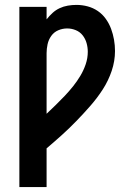

<svg xmlns="http://www.w3.org/2000/svg" viewBox="-20 -763 540 783"><path d="M59 0V-735H170V-684Q181 -698 194 -710Q207 -722 223 -729.5Q239 -737 256.5 -740Q274 -743 292 -743Q315 -743 337.5 -737Q360 -731 379 -718Q398 -705 411.5 -686Q425 -667 433 -645.5Q441 -624 445 -601Q449 -578 449 -555Q449 -514 435.5 -474Q422 -434 399.5 -399Q377 -364 349.5 -332.5Q322 -301 293 -271Q264 -241 233 -213Q202 -185 170 -158V0ZM170 -299Q189 -317 207.5 -335Q226 -353 244 -372Q262 -391 278 -411Q294 -431 307.5 -453.5Q321 -476 329.5 -501Q338 -526 338 -552Q338 -570 333 -587.5Q328 -605 317 -619Q306 -633 289 -640Q272 -647 254 -647Q235 -647 217.5 -639.5Q200 -632 189 -616.5Q178 -601 174 -582.5Q170 -564 170 -546Z"/></svg>

Font: Iosevka
Style: Bold
Weight: 700
Monospace: yes
Designer: Belleve Invis
Foundry: Belleve Invis
Version: Version 32.5.0; ttfautohint (v1.8.4)